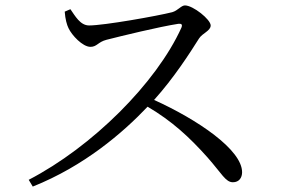

<svg xmlns="http://www.w3.org/2000/svg" viewBox="-20 -706 1040 709"><path d="M219 -663C221 -635 227 -614 233 -602C245 -576 285 -533 314 -533C338 -533 342 -551 373 -559C428 -573 567 -607 638 -618C649 -619 655 -617 650 -604C557 -399 321 -164 86 -42L101 -17C291 -93 433 -215 525 -312C615 -259 679 -200 746 -125C799 -65 813 -33 840 -33C863 -33 874 -50 874 -70C874 -153 710 -264 549 -337C622 -418 681 -510 715 -564C728 -584 758 -592 758 -612C758 -634 693 -686 663 -686C649 -686 637 -667 616 -661C561 -647 364 -612 309 -612C276 -612 257 -648 240 -672Z"/></svg>

Font: Noto Serif CJK KR
Style: Regular
Weight: 400
Designer: Ryoko NISHIZUKA 西塚涼子 (kana & ideographs); Frank Grießhammer (Latin, Greek & Cyrillic); Wenlong ZHANG 张文龙 (bopomofo); San
Foundry: Adobe
Version: Version 2.001;hotconv 1.1.0;makeotfexe 2.6.0